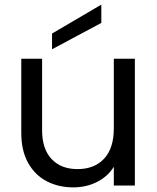

<svg xmlns="http://www.w3.org/2000/svg" viewBox="-20 -802 680 830"><path d="M563 -548V0H472V-81Q446 -39 399.5 -15.5Q353 8 297 8Q233 8 182 -18.5Q131 -45 101.5 -98Q72 -151 72 -227V-548H162V-239Q162 -158 203 -114.5Q244 -71 315 -71Q388 -71 430 -116Q472 -161 472 -247V-548ZM418 -703 205 -589V-657L418 -782Z"/></svg>

Font: DVN-Poppins
Style: Regular
Weight: 400
Designer: Ninad Kale (Devanagari), Jonny Pinhorn (Latin)
Foundry: Indian Type Foundry
Version: 4.004